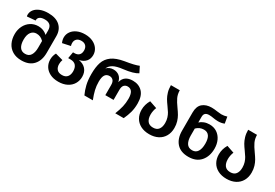

<svg xmlns="http://www.w3.org/2000/svg" viewBox="41 -1616 3639 2542"><g transform="rotate(30 1861.0 -345.5)"><path d="M535 -493V-239Q535 -122 473 -53Q411 16 293 16Q212 16 156 -17.5Q100 -51 71.5 -109.5Q43 -168 43 -243Q43 -311 71 -367.5Q99 -424 150 -457Q201 -490 267 -490Q346 -490 403 -437V-504Q403 -610 294 -610Q245 -610 219.5 -592Q194 -574 194 -544V-536L67 -525Q63 -537 63 -549Q63 -594 91 -629.5Q119 -665 171 -685.5Q223 -706 292 -706Q410 -706 472.5 -648.5Q535 -591 535 -493ZM403 -240V-344Q357 -393 293 -393Q243 -393 212.5 -353.5Q182 -314 182 -239Q182 -165 209.5 -124.5Q237 -84 292 -84Q350 -84 376.5 -127Q403 -170 403 -240Z M1101 -198Q1101 -139 1072 -90Q1043 -41 987.5 -12.5Q932 16 856 16Q781 16 727.5 -11.5Q674 -39 646.5 -85Q619 -131 619 -187Q619 -244 646 -292L763 -260Q751 -227 751 -192Q751 -144 776.5 -114.5Q802 -85 856 -85Q908 -85 934.5 -116.5Q961 -148 961 -201Q961 -258 934 -289.5Q907 -321 853 -321H816L833 -419H855Q899 -419 923.5 -443Q948 -467 948 -513Q948 -556 924 -581.5Q900 -607 855 -607Q810 -607 785.5 -583.5Q761 -560 761 -520Q761 -499 768 -478L646 -452Q628 -491 628 -530Q628 -579 656.5 -619.5Q685 -660 736.5 -683Q788 -706 855 -706Q923 -706 975 -681.5Q1027 -657 1055.5 -614.5Q1084 -572 1084 -521Q1084 -463 1050.5 -423.5Q1017 -384 952 -370Q1023 -358 1062 -313.5Q1101 -269 1101 -198Z M1187 -293Q1187 -400 1211 -472Q1235 -544 1299.5 -591Q1364 -638 1482 -658Q1630 -681 1688 -707L1733 -618Q1670 -576 1519 -558Q1424 -547 1376.5 -520.5Q1329 -494 1310 -448Q1350 -491 1414 -491Q1465 -491 1501.5 -462.5Q1538 -434 1550 -377Q1563 -434 1604 -462.5Q1645 -491 1710 -491Q1801 -491 1857 -433Q1913 -375 1913 -259Q1913 -185 1896.5 -124.5Q1880 -64 1850 0H1721Q1750 -74 1763.5 -131.5Q1777 -189 1777 -253Q1777 -390 1688 -390Q1654 -390 1633.5 -367.5Q1613 -345 1613 -296V-142H1487V-296Q1487 -345 1465.5 -367.5Q1444 -390 1411 -390Q1366 -390 1344 -357Q1322 -324 1322 -254Q1322 -189 1335.5 -131.5Q1349 -74 1378 0H1249Q1220 -62 1203.5 -131.5Q1187 -201 1187 -293Z M2398 -475Q2431 -429 2450.5 -395.5Q2470 -362 2483.5 -318.5Q2497 -275 2497 -222Q2497 -151 2466.5 -97Q2436 -43 2379.5 -13.5Q2323 16 2247 16Q2171 16 2115 -13Q2059 -42 2029 -94.5Q1999 -147 1999 -216Q1999 -295 2042 -369L2156 -330Q2146 -307 2140 -278Q2134 -249 2134 -221Q2134 -158 2161.5 -121.5Q2189 -85 2247 -85Q2304 -85 2331 -121Q2358 -157 2358 -218Q2358 -261 2346.5 -297Q2335 -333 2318.5 -360Q2302 -387 2273 -427Q2240 -472 2220.5 -505.5Q2201 -539 2187 -585.5Q2173 -632 2173 -691H2308Q2309 -630 2331 -583.5Q2353 -537 2398 -475Z M3094 -251Q3094 -132 3029.5 -58Q2965 16 2845 16Q2726 16 2664 -53.5Q2602 -123 2602 -242V-521Q2602 -616 2654 -660Q2706 -704 2791 -704Q2828 -704 2880 -696Q2924 -690 2941 -690Q2986 -690 3028 -704L3045 -606Q3005 -588 2949 -588Q2926 -588 2905 -591Q2884 -594 2879 -595Q2842 -602 2810 -602Q2772 -602 2753 -584.5Q2734 -567 2734 -530V-444Q2759 -468 2796.5 -482.5Q2834 -497 2878 -497Q2944 -497 2992.5 -465Q3041 -433 3067.5 -377Q3094 -321 3094 -251ZM2955 -247Q2955 -400 2848 -400Q2781 -400 2734 -351V-243Q2734 -171 2760.5 -127.5Q2787 -84 2846 -84Q2900 -84 2927.5 -126.5Q2955 -169 2955 -247Z M3579 -475Q3612 -429 3631.5 -395.5Q3651 -362 3664.5 -318.5Q3678 -275 3678 -222Q3678 -151 3647.5 -97Q3617 -43 3560.5 -13.5Q3504 16 3428 16Q3352 16 3296 -13Q3240 -42 3210 -94.5Q3180 -147 3180 -216Q3180 -295 3223 -369L3337 -330Q3327 -307 3321 -278Q3315 -249 3315 -221Q3315 -158 3342.5 -121.5Q3370 -85 3428 -85Q3485 -85 3512 -121Q3539 -157 3539 -218Q3539 -261 3527.5 -297Q3516 -333 3499.5 -360Q3483 -387 3454 -427Q3421 -472 3401.5 -505.5Q3382 -539 3368 -585.5Q3354 -632 3354 -691H3489Q3490 -630 3512 -583.5Q3534 -537 3579 -475Z"/></g></svg>

Font: FiraGOUPP
Style: Medium
Weight: 400
Designer: bBox Type
Foundry: bBox Type GmbH
Version: Version 1.001